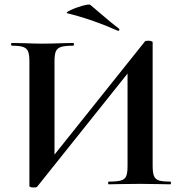

<svg xmlns="http://www.w3.org/2000/svg" viewBox="-20 -815 805 849"><path d="M636 -635Q643 -635 649 -633Q655 -631 655 -628V-81Q655 -51 661 -36.5Q667 -22 683 -17Q699 -12 733 -12Q736 -12 736 -6Q736 0 733 0Q698 0 677 -1L600 -2L510 -1Q492 0 461 0Q458 0 458 -6Q458 -12 461 -12Q498 -12 515 -17Q532 -22 538 -36Q544 -50 544 -81V-522L577 -531L144 11Q141 14 129 14Q110 14 110 7V-544Q110 -574 104 -588Q98 -602 82 -607.5Q66 -613 32 -613Q29 -613 29 -619Q29 -625 32 -625L88 -624Q138 -622 165 -622Q205 -622 255 -624L304 -625Q307 -625 307 -619Q307 -613 304 -613Q267 -613 250 -607.5Q233 -602 227 -588Q221 -574 221 -544V-99L188 -90L621 -632Q624 -635 636 -635ZM279 -756Q267 -758 290.5 -769.5Q314 -781 344.5 -789.5Q375 -798 380 -793L427 -753Q471 -715 505 -689Q508 -688 508 -685Q508 -682 506 -680Q504 -678 501 -679Q389 -729 279 -756Z"/></svg>

Font: Cormorant Infant
Style: Bold
Weight: 700
Designer: Christian Thalmann (Catharsis Fonts)
Foundry: Catharsis Fonts
Version: Version 4.000